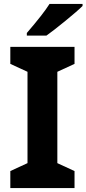

<svg xmlns="http://www.w3.org/2000/svg" viewBox="-20 -951 437 971"><path d="M356.9 0H32.2V-85.9L119.1 -126V-587.9L32.2 -627.9V-713.9H356.9V-627.9L270 -587.9V-126L356.9 -85.9ZM115.7 -771V-784.2Q199.7 -881.8 230.5 -931.2H397.5V-920.9Q372.1 -895.5 310.8 -845.5Q249.5 -795.4 214.8 -771Z"/></svg>

Font: NotoSans-Bold
Style: Bold
Weight: 700
Designer: Monotype Design team
Foundry: Monotype Imaging Inc.
Version: Version 1.04